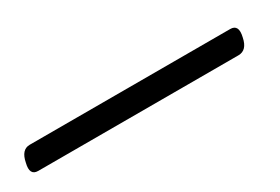

<svg xmlns="http://www.w3.org/2000/svg" viewBox="-40 -69 421 289"><g transform="rotate(-30 171.0 76.0)"><path d="M-28 76.5Q-24 56 -9.5 56H339Q354 56 349 76.5Q345 96.5 330 96.5H-18Q-33 96.5 -28 76.5Z"/></g></svg>

Font: Fraunces 144pt S100 Light
Style: Italic
Weight: 300
Italic angle: -16°
Version: Version 1.000; ttfautohint (v1.8.3)